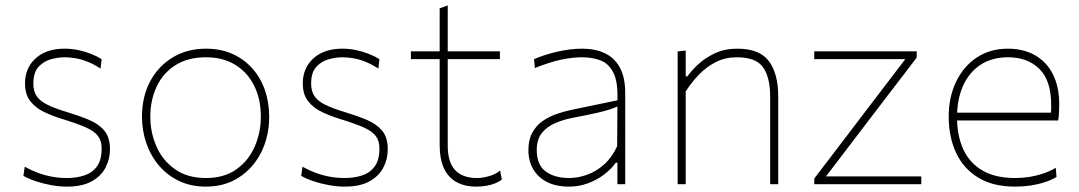

<svg xmlns="http://www.w3.org/2000/svg" viewBox="-20 -685 4014 714"><path d="M229 9Q201.5 9 171.8 3.8Q142 -1.5 114.8 -10.5Q87.5 -19.5 67 -31L72 -65Q95 -52 120.5 -42.5Q146 -33 173.2 -28Q200.5 -23 229 -23Q264 -23 293.2 -32.5Q322.5 -42 340.2 -65.8Q358 -89.5 358 -133Q358 -161.5 344.2 -179.5Q330.5 -197.5 298 -211.8Q265.5 -226 210 -243Q174.5 -254 143.2 -269Q112 -284 92.5 -309Q73 -334 73 -375Q73 -432 112.5 -468Q152 -504 220 -504Q246 -504 271 -498.8Q296 -493.5 318.2 -484.8Q340.5 -476 358 -465L354 -430Q328.5 -446.5 305 -455.8Q281.5 -465 260.2 -468.5Q239 -472 220 -472Q197.5 -472 170.5 -465Q143.5 -458 123.8 -437Q104 -416 104 -374Q104 -345.5 116.8 -327Q129.5 -308.5 157.2 -295Q185 -281.5 230 -268Q276 -254 312 -238.8Q348 -223.5 368.5 -198.5Q389 -173.5 389 -130Q389 -93 372.2 -61.2Q355.5 -29.5 320.2 -10.2Q285 9 229 9Z M746 9Q690 9 646 -12Q602 -33 571.2 -69.2Q540.5 -105.5 524.2 -152.5Q508 -199.5 508 -251Q508 -325 538.2 -382Q568.5 -439 622.2 -471.5Q676 -504 746 -504Q800 -504 843.2 -485Q886.5 -466 917.5 -431.5Q948.5 -397 964.8 -351Q981 -305 981 -251Q981 -178.5 951.8 -119.5Q922.5 -60.5 869.5 -25.8Q816.5 9 746 9ZM746 -23Q814.5 -23 859.8 -55.8Q905 -88.5 927.5 -140.5Q950 -192.5 950 -251Q950 -316.5 925.2 -366.2Q900.5 -416 854.8 -444Q809 -472 746 -472Q678.5 -472 632.2 -442.5Q586 -413 562.5 -362.8Q539 -312.5 539 -251Q539 -192.5 561.8 -140.5Q584.5 -88.5 630.5 -55.8Q676.5 -23 746 -23Z M1262 9Q1234.5 9 1204.8 3.8Q1175 -1.5 1147.8 -10.5Q1120.5 -19.5 1100 -31L1105 -65Q1128 -52 1153.5 -42.5Q1179 -33 1206.2 -28Q1233.5 -23 1262 -23Q1297 -23 1326.2 -32.5Q1355.5 -42 1373.2 -65.8Q1391 -89.5 1391 -133Q1391 -161.5 1377.2 -179.5Q1363.5 -197.5 1331 -211.8Q1298.5 -226 1243 -243Q1207.5 -254 1176.2 -269Q1145 -284 1125.5 -309Q1106 -334 1106 -375Q1106 -432 1145.5 -468Q1185 -504 1253 -504Q1279 -504 1304 -498.8Q1329 -493.5 1351.2 -484.8Q1373.5 -476 1391 -465L1387 -430Q1361.5 -446.5 1338 -455.8Q1314.5 -465 1293.2 -468.5Q1272 -472 1253 -472Q1230.5 -472 1203.5 -465Q1176.5 -458 1156.8 -437Q1137 -416 1137 -374Q1137 -345.5 1149.8 -327Q1162.5 -308.5 1190.2 -295Q1218 -281.5 1263 -268Q1309 -254 1345 -238.8Q1381 -223.5 1401.5 -198.5Q1422 -173.5 1422 -130Q1422 -93 1405.2 -61.2Q1388.5 -29.5 1353.2 -10.2Q1318 9 1262 9Z M1752 9Q1707 9 1676.5 -8.5Q1646 -26 1630.5 -60.2Q1615 -94.5 1615 -145Q1615 -197 1615 -246.5Q1615 -296 1615 -340Q1615 -384 1615 -419.8Q1615 -455.5 1615 -480Q1615 -526.5 1615 -567.8Q1615 -609 1615 -654L1645 -665Q1645 -629.5 1645 -600.8Q1645 -572 1645 -543.5Q1645 -515 1645 -480V-143Q1645 -82.5 1672.2 -52.8Q1699.5 -23 1754 -23Q1775 -23 1799 -30Q1823 -37 1840 -51L1846 -17Q1837.5 -10 1823.2 -4Q1809 2 1790.8 5.5Q1772.5 9 1752 9ZM1508 -465V-494H1839V-465Q1786.5 -465 1732.8 -465Q1679 -465 1628 -465H1620Z M2096 9Q2048 9 2014.2 -8.2Q1980.5 -25.5 1962.8 -56Q1945 -86.5 1945 -127Q1945 -166 1959.8 -192.2Q1974.5 -218.5 1998.2 -235Q2022 -251.5 2049.5 -261Q2077 -270.5 2103 -276L2276 -312Q2278.5 -381 2260.8 -415.2Q2243 -449.5 2212.2 -460.8Q2181.5 -472 2145 -472Q2128 -472 2108.8 -470Q2089.5 -468 2068.2 -463.5Q2047 -459 2022.2 -451.2Q1997.5 -443.5 1969 -432L1966 -465Q1984 -473 2005.8 -480Q2027.5 -487 2051.2 -492.5Q2075 -498 2099 -501Q2123 -504 2145 -504Q2193.5 -504 2229.5 -487Q2265.5 -470 2285.2 -433.5Q2305 -397 2305 -339Q2305 -316.5 2305 -281Q2305 -245.5 2305 -211V-137Q2305 -107 2305 -73.5Q2305 -40 2305 0H2276V-80H2270Q2253 -56 2226.2 -35.8Q2199.5 -15.5 2166 -3.2Q2132.5 9 2096 9ZM2096 -23Q2128.5 -23 2162.2 -34.8Q2196 -46.5 2225.5 -72.5Q2255 -98.5 2275 -141L2276 -289Q2266.5 -284.5 2250.5 -279Q2234.5 -273.5 2203 -266Q2171.5 -258.5 2115 -248Q2077.5 -241 2046 -227.8Q2014.5 -214.5 1995.2 -190.5Q1976 -166.5 1976 -128Q1976 -71 2009.8 -47Q2043.5 -23 2096 -23Z M2500 0Q2500 -56.5 2500 -108.5Q2500 -160.5 2500 -221V-271Q2500 -324.5 2500 -381.5Q2500 -438.5 2500 -494L2530 -497V-401H2536Q2551 -422 2576.8 -446Q2602.5 -470 2638.8 -487Q2675 -504 2722 -504Q2804.5 -504 2839.2 -457.8Q2874 -411.5 2874 -326Q2874 -294 2874 -271.8Q2874 -249.5 2874 -221Q2874 -163.5 2874 -110Q2874 -56.5 2874 0H2844Q2844 -56.5 2844 -110Q2844 -163.5 2844 -221V-326Q2844 -398 2817.5 -435Q2791 -472 2721 -472Q2678 -472 2643.2 -454.8Q2608.5 -437.5 2580.5 -408.8Q2552.5 -380 2530 -345V-221Q2530 -160.5 2530 -108.5Q2530 -56.5 2530 0Z M3008 0V-21Q3054.5 -82 3099.2 -140.5Q3144 -199 3182.5 -250L3361 -484L3368 -465H3248Q3218.5 -465 3177.8 -465Q3137 -465 3092.5 -465Q3048 -465 3008 -465V-494H3389V-471Q3368 -443.5 3339.8 -406.5Q3311.5 -369.5 3281.2 -330Q3251 -290.5 3224 -255L3044 -19L3039 -29H3172Q3202 -29 3242.5 -29Q3283 -29 3326 -29Q3369 -29 3406 -29V0Z M3755 9Q3672 9 3617.2 -24.8Q3562.5 -58.5 3535.2 -117.2Q3508 -176 3508 -251Q3508 -324.5 3535.8 -381.8Q3563.5 -439 3613 -471.5Q3662.5 -504 3728 -504Q3786.5 -504 3829.5 -479.2Q3872.5 -454.5 3895.8 -408.2Q3919 -362 3919 -297Q3919 -280 3918.2 -265.8Q3917.5 -251.5 3915 -237L3888 -264Q3889 -272.5 3889 -280Q3889 -287.5 3889 -295Q3889 -386 3845 -429Q3801 -472 3729 -472Q3668 -472 3625.5 -443.5Q3583 -415 3561 -365Q3539 -315 3539 -251V-249Q3539 -180 3562.5 -129.2Q3586 -78.5 3633.8 -50.8Q3681.5 -23 3755 -23Q3781.5 -23 3807.5 -27Q3833.5 -31 3858.2 -39.2Q3883 -47.5 3906 -61L3909 -27Q3890 -15.5 3865.5 -7.5Q3841 0.5 3812.8 4.8Q3784.5 9 3755 9ZM3524 -237V-266H3893L3915 -263V-237Z"/></svg>

Font: Commissioner Thin Thin
Style: Regular
Weight: 250
Version: Version 1.000